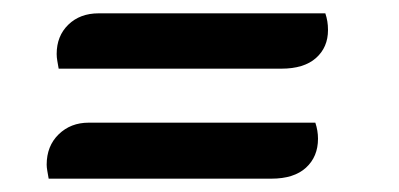

<svg xmlns="http://www.w3.org/2000/svg" viewBox="-20 -370 599 288"><path d="M53 -102Q52 -108 51 -113.5Q50 -119 50 -123Q50 -151 68 -168.5Q86 -186 113 -186H453Q455 -180 456 -174Q457 -168 457 -162Q457 -135 439 -118.5Q421 -102 387 -102ZM68 -267Q67 -273 66 -278.5Q65 -284 65 -289Q65 -316 82.5 -333Q100 -350 128 -350H468Q470 -344 471 -338Q472 -332 472 -325Q472 -299 454 -283Q436 -267 402 -267Z"/></svg>

Font: Sansita Swashed Light Medium
Style: Regular
Weight: 500
Version: Version 1.003